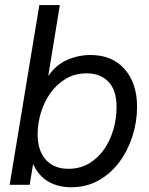

<svg xmlns="http://www.w3.org/2000/svg" viewBox="-20 -748 605 777"><path d="M267.6 9.8Q215.8 9.8 176.3 -12.7Q136.7 -35.2 114.3 -83.5H113.8L100.1 0H19L139.2 -727.5H222.2L175.3 -440.9H175.8Q206.5 -485.8 252 -505.6Q297.4 -525.4 345.7 -525.4Q434.6 -525.4 484.6 -468Q534.7 -410.6 534.7 -315.9Q534.7 -255.9 516.4 -197.8Q498 -139.6 463.4 -92.8Q428.7 -45.9 379.4 -18.1Q330.1 9.8 267.6 9.8ZM256.8 -64.9Q303.7 -64.9 340.1 -86.4Q376.5 -107.9 401.4 -143.8Q426.3 -179.7 439 -224.4Q451.7 -269 451.7 -315.4Q451.7 -382.8 418.9 -417Q386.2 -451.2 331.1 -451.2Q283.7 -451.2 246.8 -429.4Q210 -407.7 184.3 -371.8Q158.7 -335.9 145.5 -292Q132.3 -248 132.3 -204.1Q132.3 -139.2 165 -102.1Q197.8 -64.9 256.8 -64.9Z"/></svg>

Font: Inter Display
Style: Italic
Weight: 400
Italic angle: -9.39999°
Designer: Rasmus Andersson
Foundry: rsms
Version: Version 4.000;git-a52131595